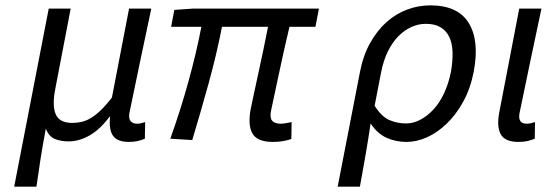

<svg xmlns="http://www.w3.org/2000/svg" viewBox="-20 -518 2075 717"><path d="M33 179 162 -486H244L187 -189Q174 -124 188 -91.5Q202 -59 250 -59Q266 -59 283 -62.5Q300 -66 318 -76.5Q336 -87 355.5 -105.5Q375 -124 398 -154L462 -486H545Q524 -387 502.5 -285Q481 -183 463 -95Q460 -75 468 -65.5Q476 -56 492 -56Q504 -56 522 -62L521 0Q509 5 495 8.5Q481 12 461 12Q419 12 402.5 -10.5Q386 -33 391 -82H389Q354 -35 315 -12.5Q276 10 236 10Q207 10 185 1Q163 -8 151 -37Q144 -1 139.5 26.5Q135 54 131 78L124 126Q120 150 116 179Z M999 12Q941 12 923 -19Q905 -50 916 -110Q920 -129 927.5 -164.5Q935 -200 944.5 -243Q954 -286 963.5 -332Q973 -378 981 -418H809Q789 -315 759 -206.5Q729 -98 698 5L616 0Q653 -103 683 -211Q713 -319 732 -418H619L631 -481L702 -486H1171L1158 -418H1061Q1051 -377 1040.5 -329.5Q1030 -282 1020.5 -237.5Q1011 -193 1003.5 -157.5Q996 -122 992 -104Q987 -78 996.5 -67Q1006 -56 1029 -56Q1041 -56 1069 -62L1068 1Q1054 6 1037 9Q1020 12 999 12Z M1241 179 1324 -248Q1336 -311 1362.5 -358Q1389 -405 1424 -436Q1459 -467 1501 -482.5Q1543 -498 1587 -498Q1690 -498 1730.5 -432Q1771 -366 1749 -250Q1737 -188 1710.5 -139.5Q1684 -91 1649 -57Q1614 -23 1575 -5.5Q1536 12 1498 12Q1459 12 1424.5 -3Q1390 -18 1364 -57Q1359 -24 1354.5 4.5Q1350 33 1345 61Q1340 89 1335 118Q1330 147 1324 179ZM1496 -57Q1523 -57 1549 -70.5Q1575 -84 1598 -108.5Q1621 -133 1638 -169Q1655 -205 1664 -250Q1671 -290 1670 -323Q1669 -356 1658 -379.5Q1647 -403 1625.5 -416Q1604 -429 1570 -429Q1543 -429 1517 -417.5Q1491 -406 1468.5 -383.5Q1446 -361 1429 -327Q1412 -293 1403 -247L1379 -123Q1405 -82 1434.5 -69.5Q1464 -57 1496 -57Z M1916 12Q1865 12 1849.5 -17.5Q1834 -47 1845 -101L1919 -486H2002Q1981 -387 1959.5 -285Q1938 -183 1920 -95Q1913 -56 1947 -56Q1959 -56 1978 -62L1977 0Q1965 5 1950.5 8.5Q1936 12 1916 12Z"/></svg>

Font: Matigon Symbol
Style: Regular
Weight: 400
Designer: Paul D. Hunt
Foundry: Adobe Systems Incorporated
Version: Version 2.021;PS 2.000;hotconv 1.0.86;makeotf.lib2.5.63406